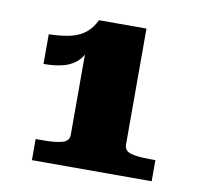

<svg xmlns="http://www.w3.org/2000/svg" viewBox="-54 -807 530 510"><g transform="rotate(10 210.5 -551.5)"><path d="M302 -437Q302 -420 320.5 -415Q339 -410 371 -410H386V-353H63V-410H86Q115 -410 134 -415Q153 -420 153 -437V-680L164 -683Q157 -654 142 -638.5Q127 -623 104 -616.5Q81 -610 49 -610V-690Q86 -691 109.5 -697Q133 -703 148.5 -716Q164 -729 174 -750H302Z"/></g></svg>

Font: Roboto Serif ExtraBold
Style: Regular
Weight: 800
Designer: Greg Gazdowicz
Foundry: Commercial Type
Version: Version 1.008